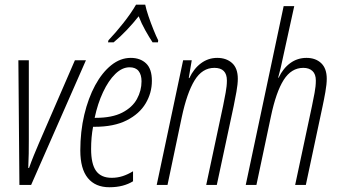

<svg xmlns="http://www.w3.org/2000/svg" viewBox="-20 -786 1438 816"><path d="M62.5 0 58.1 -529.8H102.5V-192.4Q102.5 -166.5 102.1 -133.5Q101.6 -100.6 100.1 -72.3H103.5Q113.3 -100.1 124 -126.2Q134.8 -152.3 146 -178.7L298.3 -529.8H345.2L112.3 0Z M444.8 9.8Q385.3 9.8 353.3 -29.3Q321.3 -68.4 321.3 -146.5Q321.3 -226.6 338.1 -297.9Q355 -369.1 384.5 -423.6Q414.1 -478 452.9 -509Q491.7 -540 535.6 -540Q576.2 -540 600.8 -516.6Q625.5 -493.2 625.5 -442.4Q625.5 -391.1 599.1 -346.7Q572.8 -302.2 518.8 -274.7Q464.8 -247.1 381.8 -247.1H375.5Q367.2 -203.1 367.2 -152.8Q367.2 -88.9 388.4 -59.6Q409.7 -30.3 454.6 -30.3Q479 -30.3 501 -37.4Q522.9 -44.4 545.4 -58.1V-15.6Q525.9 -3.4 500.7 3.2Q475.6 9.8 444.8 9.8ZM382.3 -285.2H386.7Q456.5 -285.2 499.5 -307.4Q542.5 -329.6 562 -365.2Q581.5 -400.9 581.5 -440.4Q581.5 -468.3 569.1 -484.1Q556.6 -500 530.8 -500Q499 -500 470 -471.7Q440.9 -443.4 418 -394.5Q395 -345.7 382.3 -285.2ZM439 -606 440.9 -614.7Q471.2 -646.5 503.9 -687.7Q536.6 -729 558.1 -766.1H597.2Q601.1 -746.6 611.1 -717Q621.1 -687.5 632.6 -659.2Q644 -630.9 652.3 -614.7L651.4 -606H628.4Q614.3 -627.4 597.9 -656.5Q581.5 -685.5 569.3 -716.8Q546.4 -687.5 519 -658.7Q491.7 -629.9 462.9 -606Z M646 0 758.3 -529.8H794.9L782.2 -454.1H784.7Q803.7 -494.6 834.5 -517.3Q865.2 -540 903.3 -540Q941.9 -540 966.3 -518.1Q990.7 -496.1 990.7 -451.2Q990.7 -428.7 984.9 -396.2Q979 -363.8 973.1 -335L901.4 0H856.4L928.2 -336.4Q933.6 -364.3 939 -392.3Q944.3 -420.4 944.3 -443.8Q944.3 -497.6 891.1 -497.6Q839.4 -497.6 806.9 -444.3Q774.4 -391.1 752.4 -287.6L691.9 0Z M1024.4 0 1185.5 -759.8H1230.5L1181.6 -537.1Q1177.7 -516.6 1172.6 -496.1Q1167.5 -475.6 1162.1 -455.6H1164.1Q1183.1 -495.6 1213.6 -517.8Q1244.1 -540 1282.7 -540Q1321.3 -540 1345 -517.6Q1368.7 -495.1 1368.7 -451.2Q1368.7 -428.2 1362.8 -394.8Q1356.9 -361.3 1350.6 -332.5L1279.8 0H1234.4L1305.7 -334.5Q1311.5 -362.8 1316.9 -391.1Q1322.3 -419.4 1322.3 -443.8Q1322.3 -470.7 1308.1 -484.1Q1293.9 -497.6 1269 -497.6Q1218.3 -497.6 1185.8 -446.5Q1153.3 -395.5 1131.3 -290.5L1069.8 0Z"/></svg>

Font: Open Sans Condensed Light
Style: Italic
Weight: 300
Width: 3
Italic angle: -12°
Designer: Monotype Design Team
Foundry: Monotype Imaging Inc.
Version: Version 3.000; ttfautohint (v1.8.4)